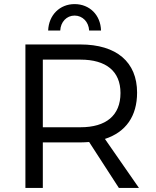

<svg xmlns="http://www.w3.org/2000/svg" viewBox="-20 -917 763 937"><path d="M344 -841C383 -841 413 -810 415 -768H473C471 -844 417 -897 344 -897C272 -897 218 -844 215 -768H274C276 -810 305 -841 344 -841ZM658 0 492 -239C594 -272 649 -350 649 -465C649 -614 549 -700 372 -700H104V0H189V-222H372C387 -222 401 -223 415 -224L560 0ZM189 -296V-626H373C497 -626 568 -570 568 -463C568 -353 497 -296 373 -296Z"/></svg>

Font: Juman Normal
Style: Regular
Weight: 300
Designer: Bandar Raffah (Arabic) Julieta Ulanovsky (Latin)
Foundry: Caramella
Version: Version 5.022;PS 005.022;hotconv 1.0.88;makeotf.lib2.5.64775